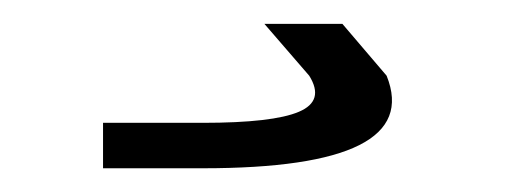

<svg xmlns="http://www.w3.org/2000/svg" viewBox="-20 -20 440 161"><path d="M149.9 121.1H66.4V83H149.9Q209 83 230.7 73.7Q252.4 64.5 239.3 43.5L201.7 0H267.1L304.2 43.5Q335.4 121.1 149.9 121.1Z"/></svg>

Font: Agdasima
Style: Regular
Weight: 400
Width: 3
Designer: The DocRepair Project, Patric King
Foundry: Google
Version: Version 2.002